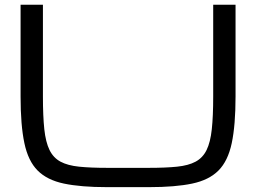

<svg xmlns="http://www.w3.org/2000/svg" viewBox="-20 -770 1075 806"><path d="M429.2 15.6Q319.3 15.6 248.5 0.7Q177.7 -14.2 137.9 -54.2Q98.1 -94.2 82.3 -169.4Q66.4 -244.6 66.4 -365.2V-750H160.2V-365.2Q160.2 -282.2 166 -227.5Q171.9 -172.9 188 -140.1Q204.1 -107.4 234.1 -91.3Q264.2 -75.2 312 -70.3Q359.9 -65.4 429.2 -65.4H606Q675.8 -65.4 723.4 -70.3Q771 -75.2 801 -91.3Q831.1 -107.4 847.2 -140.1Q863.3 -172.9 869.1 -227.5Q875 -282.2 875 -365.2V-750H968.8V-365.2Q968.8 -244.6 952.9 -169.4Q937 -94.2 897.2 -54.2Q857.4 -14.2 786.6 0.7Q715.8 15.6 606 15.6Z"/></svg>

Font: Michroma
Style: Regular
Weight: 400
Designer: Vernon Adams
Foundry: Vernon Adams
Version: Version 1.100; ttfautohint (v1.8.4.7-5d5b);gftools[0.9.29]